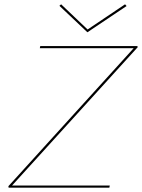

<svg xmlns="http://www.w3.org/2000/svg" viewBox="-20 -872 660 892"><path d="M568 -844 386 -722 256 -845 264 -852 387 -735 561 -852ZM620 -653 36 -10H490L488 0H20L19 -7L601 -648H165L167 -658H618Z"/></svg>

Font: EauTestInfant Hairline
Style: Italic
Weight: 250
Italic angle: -12°
Designer: Christian Thalmann (Catharsis Fonts)
Version: Version 0.001;PS 000.001;hotconv 1.0.88;makeotf.lib2.5.64775